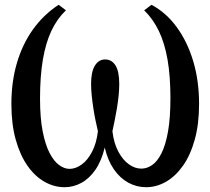

<svg xmlns="http://www.w3.org/2000/svg" viewBox="-20 -770 878 801"><path d="M249.5 11Q205.5 11 165.5 -11.8Q125.5 -34.5 94.5 -78.8Q63.5 -123 45.5 -187.8Q27.5 -252.5 27.5 -336Q27.5 -429.5 50.8 -508Q74 -586.5 118 -647.8Q162 -709 224.5 -750L255 -727Q218 -691.5 194.2 -641Q170.5 -590.5 158.8 -521Q147 -451.5 147 -359Q147 -278 158 -222Q169 -166 187 -131.5Q205 -97 226.8 -81.2Q248.5 -65.5 270 -65.5Q295.5 -65.5 320.5 -83.5Q345.5 -101.5 364 -136.8Q382.5 -172 388.5 -222.5Q383.5 -243.5 378.5 -267.8Q373.5 -292 369.5 -318Q365.5 -344 362.8 -370Q360 -396 360 -420Q360 -471 376 -496.5Q392 -522 418.5 -522Q446 -522 461.8 -497Q477.5 -472 477.5 -420Q477.5 -396 474.8 -370Q472 -344 467.8 -318Q463.5 -292 458.5 -267.8Q453.5 -243.5 449 -222.5Q455 -172 473.8 -137.2Q492.5 -102.5 517.8 -84.5Q543 -66.5 569.5 -66.5Q593 -66.5 614.8 -81.5Q636.5 -96.5 653.8 -130.8Q671 -165 681 -221.5Q691 -278 691 -360.5Q691 -452.5 679 -521.2Q667 -590 642.8 -640.5Q618.5 -691 581.5 -727L612 -750Q673 -717.5 717.2 -657Q761.5 -596.5 786 -515Q810.5 -433.5 810.5 -336Q810.5 -251.5 792.2 -186.5Q774 -121.5 742.8 -77.8Q711.5 -34 672 -11.5Q632.5 11 589.5 11Q550 11 515.5 -7.8Q481 -26.5 455.2 -63.5Q429.5 -100.5 417 -154.5Q403 -97.5 377.5 -61Q352 -24.5 319 -6.8Q286 11 249.5 11Z"/></svg>

Font: Merriweather 60pt Medium
Style: Regular
Weight: 500
Version: Version 2.100